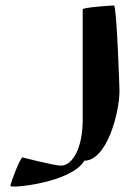

<svg xmlns="http://www.w3.org/2000/svg" viewBox="-20 -723 492 699"><path d="M18 -46C18 -36 241 -58 287 -138C369 -138 415 -312 415 -393C415 -400 405 -703 395 -703C385 -703 281 -696 281 -689V-286C281 -184 244 -120 202 -120C177 -120 62 -150 62 -150C54 -150 18 -57 18 -46Z"/></svg>

Font: Ampere
Style: UltCnd
Weight: 400
Version: Version 1